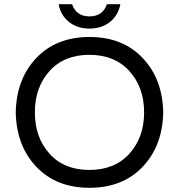

<svg xmlns="http://www.w3.org/2000/svg" viewBox="-20 -884 851 914"><path d="M757 -349Q754 -190 659 -90Q564 10 406 10Q248 10 153 -90Q58 -190 55 -349Q58 -508 153 -608Q248 -708 406 -708Q564 -708 659 -608Q754 -508 757 -349ZM146 -349Q146 -230 215.5 -152.5Q285 -75 405.5 -75Q526 -75 596 -152.5Q666 -230 666 -349Q666 -468 596 -545.5Q526 -623 405.5 -623Q285 -623 215.5 -545.5Q146 -468 146 -349ZM489 -864H553Q543 -811 503.5 -779.5Q464 -748 406 -748Q348 -748 308.5 -779.5Q269 -811 259 -864H323Q343 -806 406 -806Q469 -806 489 -864Z"/></svg>

Font: Varela
Style: Regular
Weight: 400
Designer: Joe Prince
Foundry: Joe Prince
Version: Version 1.000